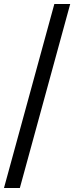

<svg xmlns="http://www.w3.org/2000/svg" viewBox="-20 -828 374 968"><path d="M0 120 254 -808H334L80 120Z"/></svg>

Font: Encode Sans Semi Expanded
Style: Regular
Weight: 400
Width: 6
Designer: Multiple Designers
Foundry: Impallari Type
Version: Version 3.000; ttfautohint (v1.8.3) -l 8 -r 50 -G 200 -x 14 